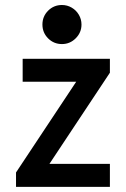

<svg xmlns="http://www.w3.org/2000/svg" viewBox="-20 -729 490 749"><path d="M221.7 -709.5Q242.2 -709.5 259.8 -699.2Q277.3 -689 287.6 -671.4Q297.9 -653.8 297.9 -633.3Q297.9 -602.1 275.4 -579.6Q252.9 -557.1 221.7 -557.1Q189.9 -557.1 167.7 -579.3Q145.5 -601.6 145.5 -633.3Q145.5 -665 167.7 -687.3Q189.9 -709.5 221.7 -709.5ZM42.5 -56.2 277.3 -410.2H68.4V-499.5H408.7V-445.3L172.9 -89.8H408.7V0H42.5Z"/></svg>

Font: Anka/Coder Narrow
Style: Bold
Weight: 700
Width: 3
Monospace: yes
Version: Version 001.100